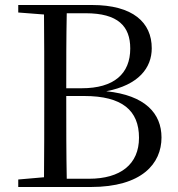

<svg xmlns="http://www.w3.org/2000/svg" viewBox="-20 -748 710 768"><path d="M53 -698 156 -690C157 -591 157 -492 157 -393V-340C157 -238 157 -138 156 -39L53 -30V0H343C548 0 626 -94 626 -198C626 -294 561 -367 405 -383C535 -408 587 -477 587 -555C587 -658 512 -728 348 -728H53ZM245 -364H317C469 -364 536 -306 536 -197C536 -91 462 -33 336 -33H247C245 -134 245 -238 245 -364ZM247 -695H323C452 -695 501 -643 501 -554C501 -453 436 -395 307 -395H245C245 -499 245 -598 247 -695Z"/></svg>

Font: Harano Aji Mincho TW
Style: Regular
Weight: 400
Foundry: Masamichi Hosoda
Version: HaranoAjiMinchoTW-Regular version 20230610;ttx 4.39.4